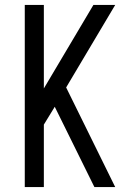

<svg xmlns="http://www.w3.org/2000/svg" viewBox="-20 -755 540 775"><path d="M80 0V-735H157V-398L357 -735H445L247 -402L445 0H361L201 -324L157 -252V0Z"/></svg>

Font: Iosevka SS04
Style: Regular
Weight: 400
Monospace: yes
Designer: Belleve Invis
Foundry: Belleve Invis
Version: Version 19.0.0; ttfautohint (v1.8.4)